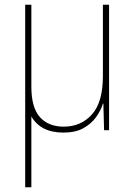

<svg xmlns="http://www.w3.org/2000/svg" viewBox="-20 -548 570 808"><path d="M247 10Q151 10 112 -58V240H86V-528H112V-183Q112 -95 148 -55Q184 -15 248 -15Q321 -15 367 -66.5Q413 -118 413 -227V-528H439V0H418L415 -112H413Q404 -82 383.5 -54Q363 -26 330 -8Q297 10 247 10Z"/></svg>

Font: Noto Sans Mono Condensed Thin
Style: Regular
Weight: 100
Width: 3
Designer: Monotype Design Team
Foundry: Monotype Imaging Inc.
Version: Version 2.014; ttfautohint (v1.8.4.7-5d5b)